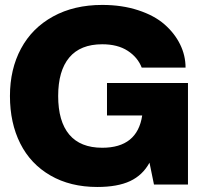

<svg xmlns="http://www.w3.org/2000/svg" viewBox="-20 -742 816 772"><path d="M371.1 9.8Q262.7 9.8 182.9 -36.4Q103 -82.5 61.5 -165Q20 -247.6 20 -356Q20 -463.9 64.5 -546.6Q108.9 -629.4 193.4 -675.8Q277.8 -722.2 391.1 -722.2Q470.7 -722.2 535.6 -700.9Q600.6 -679.7 641.4 -644Q682.1 -608.4 704.1 -563.7Q726.1 -519 726.1 -470.2H549.8Q533.7 -511.7 493.4 -537.8Q453.1 -564 391.1 -564Q303.2 -564 258.5 -510.7Q213.9 -457.5 213.9 -356Q213.9 -253.9 258.5 -200.9Q303.2 -147.9 391.1 -147.9Q532.2 -147.9 551.8 -277.8H410.2V-408.2H735.8V0H599.1L581.1 -87.9Q553.7 -37.6 503.2 -13.9Q452.6 9.8 371.1 9.8Z"/></svg>

Font: Creato Display Black
Style: Regular
Weight: 900
Version: Version 1.000